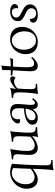

<svg xmlns="http://www.w3.org/2000/svg" viewBox="1093 -1716 889 3115"><g transform="rotate(-90 1537.5 -158.5)"><path d="M439 -408.2Q436 -383.3 432.9 -342.5Q429.7 -301.8 426.8 -252.9Q423.8 -204.1 421.4 -150.9Q418.9 -97.7 417 -47.9Q415 2 414.1 44.2Q413.1 86.4 413.1 113.8Q413.1 143.1 414.1 164.6Q415 186 421.4 200Q427.7 213.9 441.7 220.5Q455.6 227.1 481 227.1H498V251H481.9Q463.9 251 447.5 251.2Q431.2 251.5 413.6 252.9Q396 254.4 376.2 257.3Q356.4 260.3 332 266.1Q335.4 252.4 338.4 226.6Q341.3 200.7 344 168.5Q346.7 136.2 348.9 101.1Q351.1 65.9 352.5 33.2Q354 0.5 355 -26.9Q356 -54.2 356 -69.8Q325.7 -45.9 300.8 -30.5Q275.9 -15.1 255.1 -6.1Q234.4 2.9 216.6 6.3Q198.7 9.8 182.1 9.8Q147.5 9.8 119.9 -3.2Q92.3 -16.1 73 -39.8Q53.7 -63.5 43.5 -96.7Q33.2 -129.9 33.2 -169.9Q33.2 -209.5 43.7 -244.6Q54.2 -279.8 72.8 -309.6Q91.3 -339.4 116.5 -363.3Q141.6 -387.2 170.7 -403.8Q199.7 -420.4 231.4 -429.2Q263.2 -438 294.9 -438Q335.9 -438 372.3 -430.9Q408.7 -423.8 439 -408.2ZM368.2 -390.1Q357.4 -395 347.9 -399.2Q338.4 -403.3 328.4 -405.8Q318.4 -408.2 307.4 -409.7Q296.4 -411.1 283.2 -411.1Q248 -411.1 216.1 -393.8Q184.1 -376.5 159.7 -346.7Q135.3 -316.9 120.6 -276.9Q106 -236.8 106 -190.9Q106 -116.7 136.7 -79.3Q167.5 -42 225.1 -42Q242.7 -42 261.2 -48.1Q279.8 -54.2 297.1 -63.7Q314.5 -73.2 329.6 -84.5Q344.7 -95.7 356 -106Z M508.8 -412.1Q552.7 -413.6 595.2 -420.4Q637.7 -427.2 675.8 -438Q665.5 -373 655.8 -306.2Q646 -239.3 646 -168.9Q646 -141.6 649.7 -118.2Q653.3 -94.7 663.8 -77.4Q674.3 -60.1 693.4 -50Q712.4 -40 743.2 -40Q759.8 -40 778.3 -46.9Q796.9 -53.7 814.9 -64.2Q833 -74.7 849.1 -86.9Q865.2 -99.1 877 -109.9Q879.9 -155.3 882.3 -201.2Q884.8 -247.1 884.8 -295.9Q884.8 -318.8 882.6 -336.2Q880.4 -353.5 872.1 -365.2Q863.8 -377 847.9 -383.1Q832 -389.2 804.2 -389.2H796.9V-412.1Q849.1 -414.6 889.6 -420.9Q930.2 -427.2 966.8 -438Q964.4 -426.8 961.7 -406.7Q959 -386.7 956.3 -360.8Q953.6 -335 951.2 -305.2Q948.7 -275.4 946.8 -244.4Q944.8 -213.4 943.8 -183.1Q942.9 -152.8 942.9 -126Q942.9 -103.5 945.1 -84.5Q947.3 -65.4 955.3 -51.8Q963.4 -38.1 979 -30.5Q994.6 -22.9 1022 -22.9H1032.2V0Q1003.4 1 980.5 2Q957.5 2.9 938.5 4.4Q919.4 5.9 903.3 8.5Q887.2 11.2 872.1 16.1Q874 5.4 876.5 -7.6Q878.9 -20.5 880.9 -33.7Q882.8 -46.9 884.5 -59.3Q886.2 -71.8 887.2 -82Q830.6 -31.7 782.5 -11Q734.4 9.8 694.8 9.8Q668.9 9.8 648.2 1.7Q627.4 -6.3 612.8 -23.2Q598.1 -40 590.1 -65.7Q582 -91.3 582 -127Q582 -150.9 583.7 -178Q585.4 -205.1 587.4 -231.7Q589.4 -258.3 591.1 -282.7Q592.8 -307.1 592.8 -326.2Q592.8 -359.9 576.4 -374.5Q560.1 -389.2 518.1 -389.2H508.8Z M1071.8 -76.2Q1071.8 -105 1086.7 -126Q1101.6 -147 1125.2 -162.1Q1148.9 -177.2 1178.2 -187Q1207.5 -196.8 1236.8 -202.6Q1266.1 -208.5 1292.2 -211.2Q1318.4 -213.9 1335 -214.8Q1337.4 -236.8 1338.1 -257.3Q1338.9 -277.8 1338.9 -295.9Q1338.9 -318.8 1335.4 -339.8Q1332 -360.8 1322.3 -377Q1312.5 -393.1 1295.2 -402.6Q1277.8 -412.1 1250 -412.1Q1230.5 -412.1 1213.9 -404.8Q1197.3 -397.5 1185.3 -385Q1173.3 -372.6 1166.7 -355.7Q1160.2 -338.9 1160.2 -319.8Q1160.2 -312.5 1161.4 -304.9Q1162.6 -297.4 1165 -289.1Q1159.7 -282.7 1150.1 -279.3Q1140.6 -275.9 1130.9 -275.9Q1123.5 -275.9 1116.7 -278.1Q1109.9 -280.3 1104.5 -285.2Q1099.1 -290 1095.9 -297.9Q1092.8 -305.7 1092.8 -316.9Q1092.8 -344.2 1111.6 -366.7Q1130.4 -389.2 1158.9 -405Q1187.5 -420.9 1221.2 -429.4Q1254.9 -438 1285.2 -438Q1342.8 -438 1375.2 -411.6Q1407.7 -385.3 1407.7 -324.2Q1407.7 -297.9 1405.5 -266.4Q1403.3 -234.9 1400.4 -204.1Q1397.5 -173.3 1395.3 -145.8Q1393.1 -118.2 1393.1 -100.1Q1393.1 -69.3 1400.6 -52.2Q1408.2 -35.2 1423.8 -35.2Q1433.1 -35.2 1442.4 -40.8Q1451.7 -46.4 1460 -54Q1468.3 -61.5 1474.6 -69.6Q1481 -77.6 1484.9 -82L1502.9 -66.9Q1485.8 -43 1471.2 -28.1Q1456.5 -13.2 1443.4 -4.6Q1430.2 3.9 1418 6.8Q1405.8 9.8 1394 9.8Q1376 9.8 1362.8 2.7Q1349.6 -4.4 1341.1 -16.1Q1332.5 -27.8 1327.9 -43Q1323.2 -58.1 1322.8 -74.2Q1313 -58.1 1299.8 -43Q1286.6 -27.8 1269 -16.1Q1251.5 -4.4 1229 2.7Q1206.5 9.8 1178.7 9.8Q1145.5 9.8 1124.5 1.2Q1103.5 -7.3 1091.8 -20.3Q1080.1 -33.2 1075.9 -48.3Q1071.8 -63.5 1071.8 -76.2ZM1204.1 -25.9Q1235.4 -25.9 1257.6 -39.8Q1279.8 -53.7 1294.7 -76.7Q1309.6 -99.6 1318.6 -129.2Q1327.6 -158.7 1332 -189.9Q1315.4 -188.5 1294.9 -186.5Q1274.4 -184.6 1253.7 -180.4Q1232.9 -176.3 1213.1 -169.2Q1193.4 -162.1 1178 -150.9Q1162.6 -139.6 1153.3 -123.8Q1144 -107.9 1144 -85.9Q1144 -67.4 1150.1 -55.9Q1156.2 -44.4 1165.5 -37.6Q1174.8 -30.8 1185.1 -28.3Q1195.3 -25.9 1204.1 -25.9Z M1668.5 -438Q1666.5 -428.7 1664.3 -416.7Q1662.1 -404.8 1659.9 -392.1Q1657.7 -379.4 1655.8 -366.9Q1653.8 -354.5 1652.3 -344.2Q1677.7 -370.1 1701.7 -387.9Q1725.6 -405.8 1746.1 -417Q1766.6 -428.2 1783 -433.1Q1799.3 -438 1810.5 -438Q1824.2 -438 1833 -434.3Q1841.8 -430.7 1846.9 -425Q1852.1 -419.4 1854.2 -412.6Q1856.4 -405.8 1856.4 -399.9Q1856.4 -385.7 1848.9 -372.6Q1841.3 -359.4 1831.5 -349.1Q1819.3 -363.3 1804.7 -369.1Q1790 -375 1773.4 -375Q1759.3 -375 1744.4 -370.8Q1729.5 -366.7 1714.8 -359.4Q1700.2 -352.1 1685.8 -342Q1671.4 -332 1659.2 -319.8Q1656.2 -270.5 1652.6 -223.6Q1648.9 -176.8 1648.9 -126Q1648.9 -92.8 1650.9 -72.5Q1652.8 -52.2 1659.2 -41.3Q1665.5 -30.3 1678 -26.6Q1690.4 -22.9 1711.9 -22.9H1733.9V0H1724.6Q1678.7 0 1642.6 3.4Q1606.4 6.8 1571.3 16.1Q1583 -62.5 1589.8 -141.4Q1596.7 -220.2 1596.7 -295.9Q1596.7 -319.3 1594 -336.7Q1591.3 -354 1583 -365.7Q1574.7 -377.4 1559.1 -383.3Q1543.5 -389.2 1518.1 -389.2H1507.3V-412.1Q1530.8 -414.1 1548.8 -415.3Q1566.9 -416.5 1584.7 -418.7Q1602.5 -420.9 1622.3 -425.3Q1642.1 -429.7 1668.5 -438Z M1955.6 -428.2Q1956.5 -460.4 1957.8 -494.9Q1959 -529.3 1959 -566.9L2031.7 -583Q2027.3 -551.3 2024.2 -511.5Q2021 -471.7 2018.1 -428.2Q2066.4 -428.2 2100.3 -431.2Q2134.3 -434.1 2156.7 -438L2134.8 -391.1H2103Q2079.6 -391.1 2058.6 -391.1Q2037.6 -391.1 2014.6 -392.1Q2012.2 -359.4 2010.3 -327.4Q2008.3 -295.4 2006.8 -265.9Q2005.4 -236.3 2004.6 -210.4Q2003.9 -184.6 2003.9 -165Q2003.9 -133.3 2007.1 -111.3Q2010.3 -89.4 2017.6 -75.7Q2024.9 -62 2037.1 -55.9Q2049.3 -49.8 2067.9 -49.8Q2088.9 -49.8 2112.8 -62.3Q2136.7 -74.7 2154.8 -98.1L2170.9 -80.1Q2154.8 -61 2137.7 -44.7Q2120.6 -28.3 2102.3 -16.4Q2084 -4.4 2064.9 2.7Q2045.9 9.8 2025.9 9.8Q1999.5 9.8 1982.7 0.2Q1965.8 -9.3 1956.1 -25.9Q1946.3 -42.5 1942.6 -64.9Q1939 -87.4 1939 -113.8Q1939 -164.6 1944.3 -234.1Q1949.7 -303.7 1954.6 -395Q1934.1 -396.5 1913.6 -398.7Q1893.1 -400.9 1869.1 -404.8L1871.1 -428.2Z M2437 -410.2Q2400.9 -410.2 2373 -394Q2345.2 -377.9 2326.4 -351.1Q2307.6 -324.2 2297.9 -289.3Q2288.1 -254.4 2288.1 -216.8Q2288.1 -181.2 2296.9 -146Q2305.7 -110.8 2324 -82.8Q2342.3 -54.7 2370.8 -37.4Q2399.4 -20 2439 -20Q2474.1 -20 2501.5 -33.2Q2528.8 -46.4 2547.9 -70.8Q2566.9 -95.2 2576.9 -130.4Q2586.9 -165.5 2586.9 -209Q2586.9 -241.2 2578.1 -276.6Q2569.3 -312 2551 -341.8Q2532.7 -371.6 2504.4 -390.9Q2476.1 -410.2 2437 -410.2ZM2216.3 -190.9Q2216.3 -237.3 2232.9 -281.7Q2249.5 -326.2 2280.8 -360.8Q2312 -395.5 2356.9 -416.7Q2401.9 -438 2459 -438Q2513.2 -438 2551.3 -422.9Q2589.4 -407.7 2613.3 -381.6Q2637.2 -355.5 2648.2 -320.8Q2659.2 -286.1 2659.2 -247.1Q2659.2 -194.3 2640.6 -147.5Q2622.1 -100.6 2589.4 -65.7Q2556.6 -30.8 2512.7 -10.5Q2468.8 9.8 2418 9.8Q2359.4 9.8 2320.6 -7.1Q2281.7 -23.9 2258.5 -51.8Q2235.4 -79.6 2225.8 -115.7Q2216.3 -151.9 2216.3 -190.9Z M2959.5 -308.1Q2960.9 -316.4 2962.2 -324.5Q2963.4 -332.5 2963.4 -339.8Q2963.4 -371.6 2947 -390.9Q2930.7 -410.2 2895.5 -410.2Q2876 -410.2 2860.4 -404.5Q2844.7 -398.9 2833.7 -389.4Q2822.8 -379.9 2816.9 -366.9Q2811 -354 2811 -339.8Q2811 -318.4 2821 -304Q2831.1 -289.6 2846.7 -278.8Q2862.3 -268.1 2881.3 -259.3Q2900.4 -250.5 2918.9 -240.7Q2937 -231 2955.8 -220Q2974.6 -209 2990 -194.3Q3005.4 -179.7 3014.9 -160.6Q3024.4 -141.6 3024.4 -116.2Q3024.4 -93.3 3015.1 -70.8Q3005.9 -48.3 2985.4 -30.3Q2964.8 -12.2 2932.1 -1.2Q2899.4 9.8 2853 9.8Q2825.2 9.8 2802 4.9Q2778.8 0 2762.2 -9.3Q2745.6 -18.6 2736.3 -32.2Q2727.1 -45.9 2727.1 -63Q2727.1 -89.4 2744.6 -104.7Q2762.2 -120.1 2789.1 -121.1V-111.8Q2789.1 -67.4 2813.7 -41.7Q2838.4 -16.1 2879.4 -16.1Q2894.5 -16.1 2909.2 -21Q2923.8 -25.9 2935.5 -35.6Q2947.3 -45.4 2954.3 -60.8Q2961.4 -76.2 2961.4 -97.2Q2961.4 -118.2 2950.7 -133.8Q2939.9 -149.4 2923.6 -161.1Q2907.2 -172.9 2888.2 -181.9Q2869.1 -190.9 2852.5 -199.2L2835.4 -208Q2816.4 -217.8 2801 -227.5Q2785.6 -237.3 2774.9 -249.3Q2764.2 -261.2 2758.3 -277.1Q2752.4 -293 2752.4 -314.9Q2752.4 -340.3 2760 -359.1Q2767.6 -377.9 2780.3 -391.6Q2793 -405.3 2809.6 -414.3Q2826.2 -423.3 2843.8 -428.5Q2861.3 -433.6 2878.9 -435.8Q2896.5 -438 2911.1 -438Q2933.6 -438 2954.8 -433.8Q2976.1 -429.7 2992.7 -420.9Q3009.3 -412.1 3019.3 -397.9Q3029.3 -383.8 3029.3 -363.8Q3029.3 -353 3024.9 -343Q3020.5 -333 3012 -325.2Q3003.4 -317.4 2990.2 -312.7Q2977.1 -308.1 2959.5 -308.1Z"/></g></svg>

Font: Simonetta
Style: Regular
Weight: 400
Version: Version 1.004